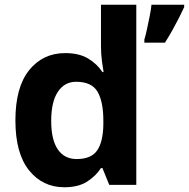

<svg xmlns="http://www.w3.org/2000/svg" viewBox="-20 -780 797 810"><path d="M251 10Q160 10 102.5 -61.5Q45 -133 45 -272Q45 -412 103 -484Q161 -556 255 -556Q314 -556 352 -533Q390 -510 412 -476H417Q414 -492 410 -522.5Q406 -553 406 -585V-760H555V0H441L412 -71H406Q384 -37 347 -13.5Q310 10 251 10ZM303 -109Q365 -109 390 -145.5Q415 -182 416 -255V-271Q416 -351 391.5 -393Q367 -435 301 -435Q252 -435 224 -392.5Q196 -350 196 -270Q196 -190 224 -149.5Q252 -109 303 -109ZM757 -750Q747 -728 734.5 -703.5Q722 -679 707.5 -653Q693 -627 676 -600H589V-613Q595 -633 600.5 -659Q606 -685 611.5 -712Q617 -739 619 -760H757Z"/></svg>

Font: Noto Sans Tai Tham
Style: Regular
Weight: 400
Designer: Monotype Design Team 2013. Revised by David WIlliams 2020
Foundry: Monotype Imaging Inc.
Version: Version 2.002